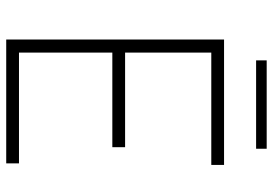

<svg xmlns="http://www.w3.org/2000/svg" viewBox="-150 -727 877 617"><g transform="rotate(90 288.5 -418.5)"><path d="M107 0V-700H510V-659H149V-382H453V-341H149V-41H505V0ZM174 -803V-837H458V-803Z"/></g></svg>

Font: Readex Pro Light
Style: Regular
Weight: 300
Designer: Bonnie Shaver-Troup, Thomas Jockin
Foundry: Lexend
Version: Version 1.200; ttfautohint (v1.8.3)